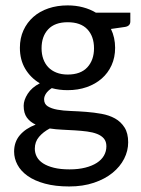

<svg xmlns="http://www.w3.org/2000/svg" viewBox="-20 -505 511 697"><path d="M225.6 -485.4Q255.4 -485.4 281.2 -478.5Q307.1 -471.7 328.1 -459H453.1V-427.2Q453.1 -410.2 433.6 -407.2L382.8 -399.9Q397.9 -368.7 397.9 -331.5Q397.9 -296.4 385 -268.1Q372.1 -239.7 349.1 -219.7Q326.2 -199.7 294.7 -188.7Q263.2 -177.7 225.6 -177.7Q194.3 -177.7 168 -185.1Q153.8 -175.8 147 -165.3Q140.1 -154.8 140.1 -144.5Q140.1 -127.4 153.3 -119.1Q166.5 -110.8 188 -106.9Q209.5 -103 236.8 -102.1Q264.2 -101.1 292.7 -98.9Q321.3 -96.7 348.6 -91.8Q376 -86.9 397.5 -75Q418.9 -63 432.1 -42.2Q445.3 -21.5 445.3 11.7Q445.3 42.5 430.7 71.3Q416 100.1 388.4 122.6Q360.8 145 321 158.4Q281.2 171.9 231 171.9Q180.7 171.9 143.1 161.6Q105.5 151.4 80.6 133.8Q55.7 116.2 43.5 93.3Q31.2 70.3 31.2 45.4Q31.2 10.3 52 -14.2Q72.8 -38.6 109.4 -52.7Q89.4 -62 77.6 -78.1Q65.9 -94.2 65.9 -121.1Q65.9 -141.6 80.6 -164.6Q95.2 -187.5 124.5 -202.6Q90.8 -222.7 71.5 -255.4Q52.2 -288.1 52.2 -331.5Q52.2 -366.7 65.2 -395Q78.1 -423.3 101.1 -443.6Q124 -463.9 155.8 -474.6Q187.5 -485.4 225.6 -485.4ZM366.2 25.9Q366.2 8.8 357.2 -2Q348.1 -12.7 332.5 -18.8Q316.9 -24.9 296.4 -27.6Q275.9 -30.3 252.9 -31.7Q230 -33.2 206.3 -34.2Q182.6 -35.2 160.6 -38.6Q136.7 -25.9 121.6 -8.1Q106.4 9.8 106.4 34.7Q106.4 50.8 113.8 64.5Q121.1 78.1 136.5 88.1Q151.9 98.1 175.8 104Q199.7 109.9 232.4 109.9Q264.6 109.9 289.6 103.5Q314.5 97.2 331.5 86.2Q348.6 75.2 357.4 59.8Q366.2 44.4 366.2 25.9ZM225.6 -234.4Q272.9 -234.4 297.1 -260.7Q321.3 -287.1 321.3 -329.6Q321.3 -373 297.1 -398.7Q272.9 -424.3 225.6 -424.3Q179.2 -424.3 155 -398.7Q130.9 -373 130.9 -329.6Q130.9 -308.6 137 -291.3Q143.1 -273.9 155 -261.2Q167 -248.5 184.8 -241.5Q202.6 -234.4 225.6 -234.4Z"/></svg>

Font: Carlito
Style: Regular
Weight: 400
Designer: Lukasz Dziedzic
Foundry: tyPoland Lukasz Dziedzic
Version: Version 1.103; Beta1; all basic design good, some composites